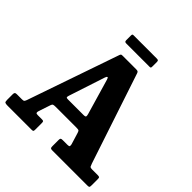

<svg xmlns="http://www.w3.org/2000/svg" viewBox="-232 -1070 1242 1242"><g transform="rotate(45 389.0 -449.0)"><path d="M0 -25V-76.5Q0 -86.5 3.8 -90.8Q7.5 -95 18.5 -95H66.5Q80.5 -95 84.2 -100Q88 -105 91.5 -114.5L309 -744.5Q312 -752 315.5 -753.5Q319 -755 330 -755H450Q462 -755 466 -752.2Q470 -749.5 473 -741.5L679 -121.5Q684 -108 687.2 -101.5Q690.5 -95 710 -95H757.5Q769 -95 773.2 -92.5Q777.5 -90 777.5 -77.5V-20Q777.5 -6.5 774.5 -3.2Q771.5 0 758.5 0H438.5Q426 0 422.5 -3.8Q419 -7.5 419 -20.5V-76.5Q419 -88.5 422.8 -91.8Q426.5 -95 438.5 -95H481.5Q496.5 -95 498.5 -100.2Q500.5 -105.5 498 -116.5L474.5 -193.5Q470.5 -207 466.5 -211Q462.5 -215 443 -215H255Q239 -215 232.8 -212.5Q226.5 -210 223 -199L196 -118Q192 -105.5 194.5 -100.2Q197 -95 210 -95H249Q259.5 -95 262.2 -91.5Q265 -88 265 -77.5V-17.5Q265 -5 261.8 -2.5Q258.5 0 247 0H29Q11.5 0 5.8 -3.5Q0 -7 0 -25ZM345 -574 264.5 -328.5Q261 -318 261 -311.5Q261 -305 278 -305H418.5Q436.5 -305 437.8 -311.8Q439 -318.5 435 -332L364.5 -573.5Q360 -590 354.5 -588.2Q349 -586.5 345 -574ZM272 -843.5V-885Q272 -892 273.8 -895.2Q275.5 -898.5 282 -898.5H495Q504.5 -898.5 508.2 -895.8Q512 -893 512 -883V-842.5Q512 -834.5 510.5 -831Q509 -827.5 501 -827.5H289.5Q280 -827.5 276 -830.2Q272 -833 272 -843.5Z"/></g></svg>

Font: Besley* Narrow
Style: Bold
Weight: 700
Width: 4
Designer: Owen Earl
Foundry: indestructible type*
Version: Version 3.000; ttfautohint (v1.8.3)